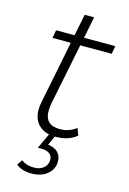

<svg xmlns="http://www.w3.org/2000/svg" viewBox="-120 -643 606 902"><g transform="rotate(15 183.0 -192.5)"><path d="M132 -139Q129 -121 129 -105Q129 -36 202 -36Q247 -36 281 -63L294 -29Q255 4 191 4Q140 4 111 -23.5Q82 -51 82 -98Q82 -118 86 -135L147 -441H58L65 -480H155L176 -585H222L201 -480H353L346 -441H193ZM52 177 69 151Q94 170 130 170Q160 170 178 155Q196 140 196 115Q196 96 182 85.5Q168 75 143 75H125L163 -6H193L168 49Q199 52 216 69Q233 86 233 113Q233 151 203.5 175.5Q174 200 127 200Q80 200 52 177Z"/></g></svg>

Font: Montserrat Ace
Style: Light Italic
Weight: 300
Italic angle: -11.3°
Designer: Julieta Ulanovsky
Foundry: Julieta Ulanovsky
Version: Version 1